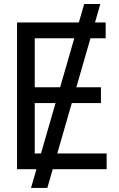

<svg xmlns="http://www.w3.org/2000/svg" viewBox="-20 -839 591 952"><path d="M477.5 -819.3 214.8 92.8H133.8L397.5 -819.3ZM64.5 0V-727.5H503.9V-649.4H152.3V-406.2H480.5V-328.1H152.3V-78.1H508.8V0Z"/></svg>

Font: Inter Tight
Style: Regular
Weight: 400
Designer: Rasmus Andersson
Foundry: rsms
Version: Version 3.002